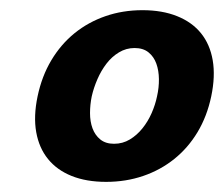

<svg xmlns="http://www.w3.org/2000/svg" viewBox="-20 -734 442 379"><path d="M54.2 -543.9Q62.5 -583.5 81.3 -615Q100.1 -646.5 127.2 -668.5Q154.3 -690.4 188.2 -702.1Q222.2 -713.9 261.2 -713.9Q300.3 -713.9 329.6 -702.1Q358.9 -690.4 376.7 -668.5Q394.5 -646.5 399.9 -615Q405.3 -583.5 397 -543.9Q388.7 -504.4 369.9 -473.1Q351.1 -441.9 324 -420.2Q296.9 -398.4 262.7 -386.7Q228.5 -375 189.5 -375Q150.4 -375 121.3 -386.7Q92.3 -398.4 74.7 -420.2Q57.1 -441.9 51.5 -473.1Q45.9 -504.4 54.2 -543.9ZM161.1 -543.9Q157.7 -527.3 157.7 -510.7Q157.7 -494.1 162.6 -480.7Q167.5 -467.3 178 -458.7Q188.5 -450.2 205.1 -450.2Q222.2 -450.2 236.3 -458.7Q250.5 -467.3 261.2 -480.7Q272 -494.1 279.3 -510.7Q286.6 -527.3 290 -543.9Q293.9 -561 293.7 -577.9Q293.5 -594.7 288.6 -608.4Q283.7 -622.1 273.2 -630.6Q262.7 -639.2 245.6 -639.2Q229 -639.2 214.8 -630.6Q200.7 -622.1 190.2 -608.4Q179.7 -594.7 172.4 -577.9Q165 -561 161.1 -543.9Z"/></svg>

Font: XB Khoramshahr
Style: Bold Italic
Weight: 700
Italic angle: -12°
Designer: Behnam
Foundry: Irmug
Version: Version 8.005 2009